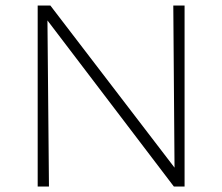

<svg xmlns="http://www.w3.org/2000/svg" viewBox="-20 -678 808 698"><path d="M117 0V-658H152L158 0ZM632 0H612L134 -628V-658H163L631 -47ZM651 -658V0H615L610 -658Z"/></svg>

Font: Ysabeau ExtraLight
Style: Regular
Weight: 250
Designer: Christian Thalmann (Catharsis Fonts)
Version: Version 2.002